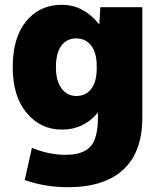

<svg xmlns="http://www.w3.org/2000/svg" viewBox="-20 -550 676 800"><path d="M388 -80H387Q329 -10 238 -10Q149 -10 91 -79.5Q33 -149 33 -270Q33 -393 89 -461.5Q145 -530 238 -530Q327 -530 392 -450H394L398 -520H573V-60Q573 83 494 156.5Q415 230 263 230Q167 230 83 200L113 66Q183 95 253 95Q326 95 357 60.5Q388 26 388 -60ZM213 -270Q213 -213 236.5 -181.5Q260 -150 298 -150Q337 -150 360 -179.5Q383 -209 383 -265V-275Q383 -330 360 -360Q337 -390 298 -390Q258 -390 235.5 -359.5Q213 -329 213 -270Z"/></svg>

Font: Mplus 1p Black
Style: Regular
Weight: 900
Version: Version 1.061